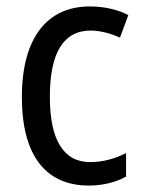

<svg xmlns="http://www.w3.org/2000/svg" viewBox="-20 -567 445 597"><path d="M256 10C299 10 340 0 372 -18V-91C338 -74 302 -63 260 -63C177 -63 135 -133 135 -266C135 -402 177 -472 262 -472C291 -472 325 -463 353 -450L379 -520C349 -536 307 -547 259 -547C128 -547 48 -451 48 -265C48 -79 126 10 256 10Z"/></svg>

Font: Noto Sans Oriya Cond
Style: Regular
Weight: 400
Width: 3
Designer: Amélie Bonet and Sol Matas
Foundry: Google LLC
Version: Version 2.006